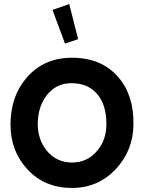

<svg xmlns="http://www.w3.org/2000/svg" viewBox="-20 -921 714 951"><path d="M323 -901 367 -727 302 -705 240 -872ZM641 -305Q640 -176 554 -84Q466 10 337 10Q202 10 117 -81Q32 -172 32 -303Q32 -443 111 -535Q196 -635 337 -635Q482 -635 565 -540Q643 -451 641 -305ZM507 -307Q507 -399 464 -452Q418 -509 334 -509Q256 -509 209 -446Q167 -389 167 -306Q167 -230 212 -174Q261 -116 337 -116Q413 -116 461 -174Q507 -227 507 -307Z"/></svg>

Font: GFS Neohellenic Rg
Style: Bold
Weight: 700
Designer: Designed by Takis Katsoulidis and George D. Matthiopoulos.
Foundry: Designed by Takis Katsoulidis and George D. Matthiopoulos.
Version: Version 1.0